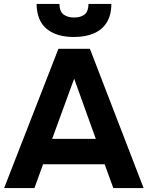

<svg xmlns="http://www.w3.org/2000/svg" viewBox="-20 -956 751 976"><path d="M1 0 277 -708H437L710 0H556L512 -121H199L155 0ZM245 -250H467L357 -556ZM355 -768Q267 -768 217 -809.5Q167 -851 166 -936H282Q283 -897 303.5 -882Q324 -867 356 -867Q390 -867 409.5 -882Q429 -897 430 -936H546Q546 -880 523 -842.5Q500 -805 457.5 -786.5Q415 -768 355 -768Z"/></svg>

Font: Onest
Style: Bold
Weight: 700
Designer: Dmitri Voloshin, Andrey Kudryavtsev
Foundry: Dmitri Voloshin, Andrey Kudryavtsev
Version: Version 1.000;gftools[0.9.33]